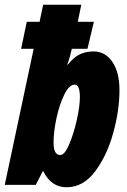

<svg xmlns="http://www.w3.org/2000/svg" viewBox="-33 -780 534 810"><path d="M248 10Q318 10 368 -56.5Q418 -123 444.5 -218.5Q471 -314 471 -400Q471 -475 441 -519Q411 -563 362 -563Q330 -563 304 -551Q278 -539 253 -507H251Q257 -524 261.5 -540.5Q266 -557 270 -574H336L363 -688H295L310 -760H149L134 -688H80L56 -574H109L-13 0H118L147 -57H150Q183 10 248 10ZM221 -126Q193 -126 193 -178Q193 -225 205.5 -282.5Q218 -340 238.5 -381.5Q259 -423 282 -423Q304 -423 304 -370Q304 -332 291 -274Q278 -216 259 -171Q240 -126 221 -126Z"/></svg>

Font: Noto Sans Display Condensed Black
Style: Italic
Weight: 900
Width: 3
Italic angle: -192°
Designer: Monotype Design Team
Foundry: Monotype Imaging Inc.
Version: Version 1.900